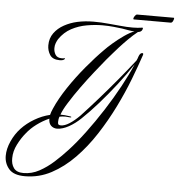

<svg xmlns="http://www.w3.org/2000/svg" viewBox="-229 -680 935 1007"><g transform="rotate(5 238.5 -176.0)"><path d="M-61 272Q-120 272 -145 243Q-170 214 -170 174Q-170 137 -152 97Q-134 57 -106 27Q-77 -4 -38 -27Q1 -50 43 -60Q46 -74 55 -94Q78 -147 118 -207Q158 -267 205.5 -324Q253 -381 295 -423Q309 -438 335.5 -461Q362 -484 392 -505Q422 -526 446 -535Q437 -534 415.5 -538Q394 -542 380 -544Q364 -546 336 -549Q308 -552 276 -552Q237 -552 194 -544.5Q151 -537 113.5 -517Q76 -497 50 -459Q44 -449 39.5 -437Q35 -425 35 -411Q35 -392 44.5 -376.5Q54 -361 78 -361Q82 -361 86 -361.5Q90 -362 94 -363Q95 -363 95 -362Q95 -356 84 -352Q80 -351 76 -350.5Q72 -350 68 -350Q31 -350 16.5 -372.5Q2 -395 2 -423Q2 -460 22 -487.5Q42 -515 74 -532.5Q106 -550 142 -558Q183 -567 228 -567Q248 -567 268 -566Q288 -565 308 -563Q337 -561 369.5 -557.5Q402 -554 434 -554Q448 -554 460.5 -555Q473 -556 486 -558Q491 -557 486 -546Q481 -535 464 -533Q440 -514 415.5 -489.5Q391 -465 371.5 -443.5Q352 -422 342 -410Q335 -403 311 -374Q287 -345 254.5 -304Q222 -263 189 -217.5Q156 -172 130 -130Q119 -113 110.5 -96.5Q102 -80 97 -66Q109 -66 121 -65Q133 -64 145 -62Q155 -61 155 -58Q155 -56 149 -56Q143 -56 136.5 -57Q130 -58 124 -58Q108 -58 93 -55Q90 -47 89 -39.5Q88 -32 88 -26Q88 -16 92 -13Q96 -10 104 -10Q124 -10 149 -26Q174 -42 202 -70Q244 -115 291 -168.5Q338 -222 384.5 -278Q431 -334 470 -384Q472 -389 474.5 -394.5Q477 -400 478 -405Q485 -425 497 -425Q504 -425 501 -415Q482 -358 454 -285Q426 -212 388 -135Q350 -58 303 14.5Q256 87 199.5 145Q143 203 78 237.5Q13 272 -61 272ZM-70 256Q-26 256 13.5 234.5Q53 213 89 180.5Q125 148 156 114Q195 72 239 13Q283 -46 325.5 -112Q368 -178 403.5 -243.5Q439 -309 462 -363Q426 -308 382.5 -252Q339 -196 294.5 -145.5Q250 -95 210 -57Q180 -28 147.5 -10Q115 8 86 9Q67 9 54 -3Q41 -15 41 -40Q7 -25 -24 -2Q-55 21 -76 48Q-98 74 -116.5 110.5Q-135 147 -135 183Q-136 214 -121 235Q-106 256 -70 256ZM437 -597Q434 -597 434 -601Q434 -606 440 -615Q446 -624 452 -624H645Q647 -624 647 -621Q647 -615 642.5 -606Q638 -597 631 -597Z"/></g></svg>

Font: Luxurious Script
Style: Regular
Weight: 400
Designer: Robert E. Leuschke
Foundry: Robert E. Leuschke
Version: Version 1.010; ttfautohint (v1.8.3)